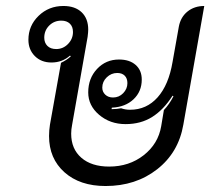

<svg xmlns="http://www.w3.org/2000/svg" viewBox="-20 -613 706 642"><path d="M144 -158Q144 -177 147 -196L184 -403Q205 -413 217 -425L214 -427Q188 -404 152 -404Q118 -404 96.5 -425.5Q75 -447 75 -480Q75 -527 109 -560Q143 -593 192 -593Q231 -593 253 -572Q275 -551 275 -514Q275 -506 273 -490L221 -195Q218 -180 218 -166Q218 -115 252 -85.5Q286 -56 345 -56Q412 -56 460.5 -94Q509 -132 519 -191L528 -245Q546 -264 560 -291L557 -293Q527 -246 489 -222Q451 -198 400 -198Q348 -198 311.5 -229Q275 -260 275 -304Q275 -351 304.5 -382.5Q334 -414 378 -414Q413 -414 433.5 -396Q454 -378 454 -347Q454 -307 426.5 -281Q399 -255 354 -253L353 -248Q370 -248 385 -251Q399 -246 415 -246Q470 -246 507 -287.5Q544 -329 557 -406L578 -524Q584 -556 607 -574.5Q630 -593 663 -593L593 -196Q577 -103 505.5 -47Q434 9 333 9Q247 9 195.5 -37Q144 -83 144 -158ZM224 -506Q224 -524 213.5 -534Q203 -544 185 -544Q161 -544 144.5 -527.5Q128 -511 128 -487Q128 -470 138.5 -459.5Q149 -449 168 -449Q191 -449 207.5 -466Q224 -483 224 -506ZM406 -335Q406 -351 397 -360Q388 -369 372 -369Q352 -369 337 -354.5Q322 -340 322 -320Q322 -306 332 -296.5Q342 -287 358 -287Q378 -287 392 -301.5Q406 -316 406 -335Z"/></svg>

Font: K2D Light
Style: Italic
Weight: 300
Italic angle: -10°
Designer: Katatrad Aksorn Co.,Ltd.
Foundry: Cadson Demak Co.,Ltd.
Version: Version 1.000; ttfautohint (v1.6)